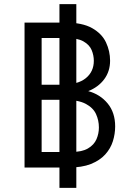

<svg xmlns="http://www.w3.org/2000/svg" viewBox="-20 -809 656 927"><path d="M267 98V-789H348.5V98ZM98.5 0V-700H295Q377.5 -700 424.8 -673.2Q472 -646.5 491.8 -604.2Q511.5 -562 511.5 -516Q511.5 -464.5 483.2 -426.5Q455 -388.5 406 -369Q463.5 -353.5 499.8 -309.5Q536 -265.5 536 -198.5Q536 -162.5 525 -127.2Q514 -92 488 -63.2Q462 -34.5 418.8 -17.2Q375.5 0 310.5 0ZM181 -75H321.5Q375 -75 404.5 -92.2Q434 -109.5 445.8 -136.8Q457.5 -164 457.5 -193.5Q457.5 -228 443.5 -258.5Q429.5 -289 393.2 -308Q357 -327 289.5 -327H181ZM181 -400H278Q355.5 -400 394.2 -431.5Q433 -463 433 -515.5Q433 -542 422.5 -567.2Q412 -592.5 383.2 -609Q354.5 -625.5 300 -625.5H181Z"/></svg>

Font: Overpass Mono
Style: Regular
Weight: 400
Designer: Delve Withrington, Dave Bailey
Foundry: Delve Fonts LLC
Version: Version 4.000